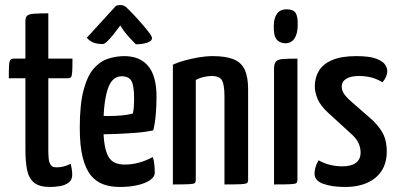

<svg xmlns="http://www.w3.org/2000/svg" viewBox="-20 -733 1580 763"><path d="M179 10Q136 10 115 -7.5Q94 -25 87.5 -58.5Q81 -92 81 -136V-422H15Q15 -457 16 -473.5Q17 -490 21.5 -495Q26 -500 35 -500H81V-650Q81 -665 88.5 -671Q96 -677 115.5 -678.5Q135 -680 172 -680V-500H268Q268 -465 267 -448.5Q266 -432 262.5 -427Q259 -422 250 -422H172V-137Q172 -119 173.5 -103Q175 -87 181.5 -77.5Q188 -68 204 -68Q221 -68 233.5 -71.5Q246 -75 261 -82Q263 -74 265 -62.5Q267 -51 267 -38Q267 -18 253 -7.5Q239 3 219 6.5Q199 10 179 10Z M456 10Q421 10 392 0Q363 -10 342 -35Q321 -60 309 -106Q297 -152 297 -225Q297 -318 312 -374.5Q327 -431 352 -460Q377 -489 409 -499.5Q441 -510 474 -510Q536 -510 569 -470.5Q602 -431 602 -349Q602 -314 599 -278Q596 -242 589 -215Q557 -208 516 -205Q475 -202 437.5 -200.5Q400 -199 376 -199Q352 -199 352 -199L354 -273Q354 -273 371 -272.5Q388 -272 414 -272Q440 -272 465.5 -274.5Q491 -277 508 -282Q511 -295 512 -310.5Q513 -326 513 -340Q513 -392 502.5 -411Q492 -430 463 -430Q448 -430 434.5 -420.5Q421 -411 411.5 -388Q402 -365 396.5 -326Q391 -287 391 -229Q391 -186 396 -157Q401 -128 410.5 -111Q420 -94 436.5 -86.5Q453 -79 476 -79Q505 -79 533.5 -87Q562 -95 587 -109Q592 -96 593.5 -78.5Q595 -61 595 -47Q595 -30 576 -17Q557 -4 525.5 3Q494 10 456 10ZM520 -557Q520 -557 512.5 -564.5Q505 -572 494.5 -583.5Q484 -595 474 -608Q464 -621 458 -632Q458 -632 450 -621Q442 -610 430 -595Q418 -580 406.5 -569Q395 -558 388 -558Q365 -558 350 -564.5Q335 -571 325 -583L441 -710Q449 -713 459 -713Q466 -713 473 -710Q480 -707 486 -700Q486 -700 501 -685Q516 -670 535 -648.5Q554 -627 569 -608Q584 -589 584 -582Q584 -569 564 -563Q544 -557 520 -557Z M667 0V-476Q686 -485 713 -492.5Q740 -500 769.5 -505Q799 -510 825 -510Q877 -510 908 -497.5Q939 -485 952.5 -456Q966 -427 966 -378V-18Q966 -9 961.5 -5.5Q957 -2 937.5 -1Q918 0 872 0V-350Q872 -395 862.5 -413Q853 -431 821 -431Q807 -431 789.5 -427Q772 -423 758 -415V-18Q758 -9 754 -5.5Q750 -2 731 -1Q712 0 667 0Z M1069 0V-459Q1069 -480 1076.5 -488.5Q1084 -497 1104 -498.5Q1124 -500 1162 -500V-18Q1162 -9 1158 -5.5Q1154 -2 1134.5 -1Q1115 0 1069 0ZM1113 -561Q1091 -562 1079 -576.5Q1067 -591 1068 -630Q1068 -660 1080.5 -678Q1093 -696 1119 -696Q1145 -696 1154.5 -682Q1164 -668 1163 -633Q1163 -600 1150.5 -580.5Q1138 -561 1113 -561Z M1351 10Q1299 10 1264.5 -2.5Q1230 -15 1230 -43Q1230 -54 1233.5 -67.5Q1237 -81 1246 -96Q1267 -84 1291 -78Q1315 -72 1341 -72Q1376 -72 1394.5 -86Q1413 -100 1413 -127Q1413 -144 1406 -161.5Q1399 -179 1379 -198L1285 -284Q1254 -312 1242.5 -339Q1231 -366 1231 -390Q1231 -425 1247.5 -452Q1264 -479 1300.5 -494.5Q1337 -510 1395 -510Q1448 -510 1474.5 -500Q1501 -490 1510 -476.5Q1519 -463 1519 -452Q1519 -428 1500 -406Q1479 -419 1456 -425Q1433 -431 1406 -431Q1374 -431 1356 -420Q1338 -409 1338 -389Q1338 -377 1344.5 -364.5Q1351 -352 1374 -331L1461 -255Q1493 -223 1505 -196Q1517 -169 1517 -131Q1517 -64 1472.5 -27Q1428 10 1351 10Z"/></svg>

Font: Yanone Kaffeesatz ExtraLight Medium
Style: Regular
Weight: 500
Version: Version 2.003